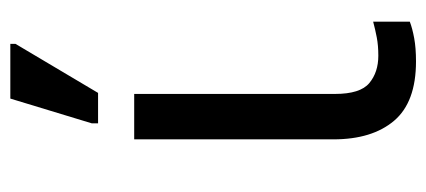

<svg xmlns="http://www.w3.org/2000/svg" viewBox="-247 -569 826 372"><g transform="rotate(-90 166.0 -383.0)"><path d="M233 10Q154 10 118 -32.5Q82 -75 82 -150V-536H170V-147Q170 -98 191 -80.5Q212 -63 244 -63Q264 -63 279.5 -66Q295 -69 310 -73V-2Q297 3 278 6.5Q259 10 233 10ZM113 -606V-618L161 -776H267V-766L172 -606Z"/></g></svg>

Font: RS Noto Sans
Style: Regular
Weight: 400
Designer: Monotype Design Team
Foundry: Monotype Imaging Inc.
Version: Version 3.10